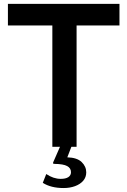

<svg xmlns="http://www.w3.org/2000/svg" viewBox="-20 -760 659 994"><path d="M21 -740H598.5V-628H376.5V0H349.5L328.5 54.5Q379 56 402.8 79Q426.5 102 426.5 132.5Q426.5 157.5 410.8 175.8Q395 194 368.2 203.8Q341.5 213.5 309.5 213.5Q243.5 213.5 201.5 186.5L219.5 141Q256.5 166 294.5 166Q320 166 333.8 157Q347.5 148 347.5 131.5Q347.5 110.5 327.8 99.8Q308 89 263 88.5Q254.5 88.5 254.5 84.5Q254.5 82 255.5 80L290.5 0H251V-628H21Z"/></svg>

Font: 1883 Sans SemiBold
Style: Regular
Weight: 600
Designer: 1883 Sans project is a fork of Public Sans.
Version: Version 1.009